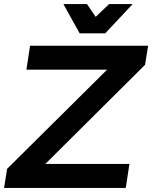

<svg xmlns="http://www.w3.org/2000/svg" viewBox="-27 -925 749 945"><path d="M702 -700 687 -606 196 -118H610L592 0H-7L8 -94L500 -582H103L121 -700ZM510 -905H626L491 -761H365L285 -905H401L444 -842Z"/></svg>

Font: Gontserrat Medium
Style: Italic
Weight: 500
Italic angle: -11.3°
Designer: Julieta Ulanovsky
Foundry: Julieta Ulanovsky
Version: Version 6.001